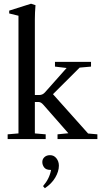

<svg xmlns="http://www.w3.org/2000/svg" viewBox="-20 -746 553 1030"><path d="M21 0V-25.4L79.1 -30.3V-661.6L29.3 -673.8V-689L146.5 -726.1L170.4 -718.3Q167 -678.2 167 -642.1V-236.3H190.9Q208.5 -236.3 221.2 -250.5L337.4 -381.3L274.9 -388.7V-414.1H468.3V-388.7L407.2 -383.3L264.2 -240.7L452.6 -29.8L502.4 -25.4V0H288.6V-25.4L346.7 -31.2L212.9 -183.6Q199.7 -198.7 188 -198.7H167V-30.3L225.1 -25.4V0ZM220.7 263.7 210.9 252.4Q245.6 212.4 253.9 165.5H250.5Q227.1 165.5 217 152.3Q207 139.2 207 123Q207 107.4 218.5 96.9Q230 86.4 248.5 86.4Q269.5 86.4 282.7 103.3Q295.9 120.1 295.9 142.6Q295.9 173.3 276.6 206.3Q257.3 239.3 220.7 263.7Z"/></svg>

Font: Elstob 18pt Medium
Style: Regular
Weight: 500
Designer: Peter S. Baker
Version: Version 1.015